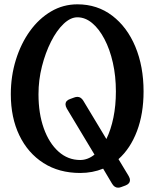

<svg xmlns="http://www.w3.org/2000/svg" viewBox="-20 -790 714 888"><path d="M575 24Q581 34 581 43Q581 60 560 68L541 75Q534 78 526 78Q509 78 498 59L457 -10Q408 10 351 10Q253 10 181 -36Q109 -82 69.5 -164Q30 -246 30 -354Q30 -438 53.5 -513.5Q77 -589 118.5 -646.5Q160 -704 216 -737Q272 -770 338 -770Q430 -770 499 -717.5Q568 -665 606 -574Q644 -483 644 -367Q644 -264 613.5 -183.5Q583 -103 528 -54ZM516 -367Q516 -438 502 -500Q488 -562 463 -609.5Q438 -657 406 -683.5Q374 -710 338 -710Q306 -710 274 -679.5Q242 -649 216 -597.5Q190 -546 174 -483Q158 -420 158 -354Q158 -265 182.5 -196.5Q207 -128 250.5 -89Q294 -50 351 -50Q386 -50 417 -75L289 -288Q283 -299 283 -307Q283 -325 304 -332L323 -339Q331 -342 338 -342Q355 -342 366 -323L472 -147Q493 -190 504.5 -246Q516 -302 516 -367Z"/></svg>

Font: Yusei Magic
Style: Regular
Weight: 400
Designer: Tanukizamurai
Foundry: Yusei Magic Project
Version: Version 1.200